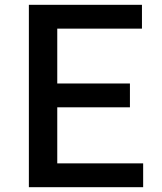

<svg xmlns="http://www.w3.org/2000/svg" viewBox="-20 -778 675 798"><path d="M575 -99V0H100V-758H570V-659H218V-431H520V-332H218V-99Z"/></svg>

Font: Biryani SemiBold
Style: Regular
Weight: 600
Designer: Dan Reynolds and Mathieu Réguer
Foundry: Dan Reynolds and Mathieu Réguer
Version: Version 1.004; ttfautohint (v1.1) -l 5 -r 5 -G 72 -x 0 -D la